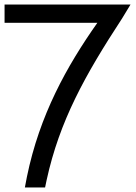

<svg xmlns="http://www.w3.org/2000/svg" viewBox="-20 -800 596 841"><path d="M40 -700H0V-780H40H520.6H551.6L514.6 -719C352.3 -471 240.8 -270 184.4 -12L177.5 21H89L98 -26C153.4 -296 271.8 -509 406.4 -700Z"/></svg>

Font: Nordica Plus
Style: NordicaClassicLtExt
Weight: 300
Version: Version 1.01